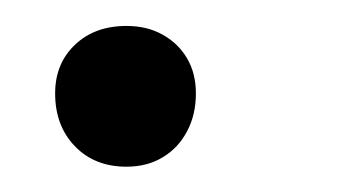

<svg xmlns="http://www.w3.org/2000/svg" viewBox="-20 -127 271 148"><path d="M77.5 1.5Q53 1.5 37.8 -14.2Q22.5 -30 22.5 -55Q22.5 -78 37.8 -92.5Q53 -107 77.5 -107Q93.5 -107 105.5 -100.2Q117.5 -93.5 124.2 -82Q131 -70.5 131 -55Q131 -38.5 124.2 -25.8Q117.5 -13 105.5 -5.8Q93.5 1.5 77.5 1.5Z"/></svg>

Font: Edu SA Hand
Style: Regular
Weight: 400
Designer: Tina and Corey Anderson, Eben Sorkin, Mirko Velimirovic
Foundry: Google for Education
Version: Version 2.000